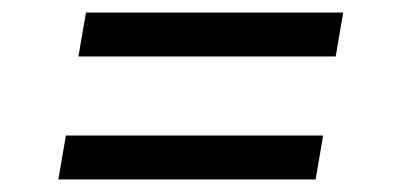

<svg xmlns="http://www.w3.org/2000/svg" viewBox="-20 -493 640 306"><path d="M515 -403H105L117 -473H527ZM73 -207 85 -277H495L483 -207Z"/></svg>

Font: Iosevka HT Extended
Style: Italic
Weight: 400
Width: 7
Italic angle: -9°
Monospace: yes
Designer: Belleve Invis
Foundry: Belleve Invis
Version: Version 32.3.0; ttfautohint (v1.8.4)